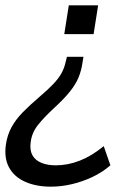

<svg xmlns="http://www.w3.org/2000/svg" viewBox="-48 -511 499 720"><path d="M143 189Q87 189 46 170.5Q5 152 -14 117Q-33 82 -26 32Q-21 -4 -5 -33.5Q11 -63 37.5 -90Q64 -117 98 -146Q132 -175 151.5 -195.5Q171 -216 182 -235.5Q193 -255 198 -278L203 -298H265L261 -274Q257 -246 246.5 -220.5Q236 -195 214.5 -168Q193 -141 156 -107Q118 -72 94.5 -42.5Q71 -13 67 23Q63 52 73.5 71Q84 90 107 99.5Q130 109 161 109Q206 109 251 91.5Q296 74 341 37L366 109Q336 135 299 152.5Q262 170 222 179.5Q182 189 143 189ZM193 -383 210 -491H320L303 -383Z"/></svg>

Font: Nunito Sans 10pt SemiCondensed Medium
Style: Italic
Weight: 500
Width: 4
Italic angle: -9°
Designer: Vernon Adams
Foundry: Vernon Adams
Version: Version 3.101;gftools[0.9.27]